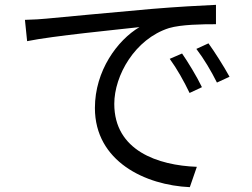

<svg xmlns="http://www.w3.org/2000/svg" viewBox="-20 -740 1040 793"><path d="M732 -519 681 -497C711 -456 740 -404 763 -356L814 -380C793 -424 755 -486 732 -519ZM841 -561 791 -538C823 -496 852 -447 876 -399L928 -423C904 -467 865 -528 841 -561ZM83 -658 92 -570C199 -592 469 -618 556 -628C465 -574 372 -448 372 -294C372 -73 581 25 764 33L793 -51C632 -57 452 -118 452 -311C452 -428 537 -579 678 -624C729 -639 815 -640 872 -640V-720C806 -717 713 -712 605 -703C423 -687 236 -669 171 -663C152 -661 121 -659 83 -658Z"/></svg>

Font: Source Han Sans KR Regular
Style: Regular
Weight: 400
Designer: Ryoko NISHIZUKA (kana & ideographs); Paul D. Hunt (Latin, Greek & Cyrillic); Wenlong ZHANG (bopomofo); Sandoll Communica
Foundry: Adobe Systems Incorporated
Version: Version 1.004;PS 1.004;hotconv 1.0.82;makeotf.lib2.5.63406